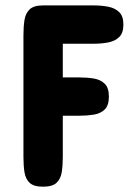

<svg xmlns="http://www.w3.org/2000/svg" viewBox="-20 -704 498 724"><path d="M142.6 -683.6H333Q362.3 -683.6 387.9 -678.7Q413.6 -673.8 429.4 -658.4Q445.3 -643.1 445.3 -611.3Q445.3 -579.6 429.4 -564.2Q413.6 -548.8 387.9 -543.9Q362.3 -539.1 333 -539.1H216.8V-412.1H278.3Q307.6 -412.1 333.3 -408Q358.9 -403.8 374.8 -388.4Q390.6 -373 390.6 -339.8Q390.6 -306.6 375 -291.3Q359.4 -275.9 333.7 -271.7Q308.1 -267.6 278.3 -267.6H216.8V-112.3Q216.8 -80.6 212.9 -55.2Q209 -29.8 193.4 -14.9Q177.7 0 142.6 0Q107.4 0 91.8 -14.6Q76.2 -29.3 72.3 -54.7Q68.4 -80.1 68.4 -112.3V-571.3Q68.4 -603 72.3 -628.4Q76.2 -653.8 91.8 -668.7Q107.4 -683.6 142.6 -683.6Z"/></svg>

Font: Dangrek
Style: Regular
Weight: 400
Designer: Danh Hong
Version: Version 8.001; ttfautohint (v1.8.3)